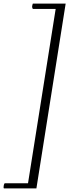

<svg xmlns="http://www.w3.org/2000/svg" viewBox="-83 -798 388 1076"><path d="M285 -778 121 258H-61Q-63 256 -63 251Q-63 238 -57 229H74L229 -748H101Q97 -754 97 -761Q97 -765 98.5 -770Q100 -775 101 -778Z"/></svg>

Font: Petrona ExtraLight
Style: Italic
Weight: 200
Italic angle: -9°
Designer: Ringo R. Seeber
Foundry: Ringo R. Seeber
Version: Version 2.001; ttfautohint (v1.8.3)